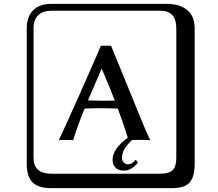

<svg xmlns="http://www.w3.org/2000/svg" viewBox="-20 -774 1140 1006"><path d="M703.1 78.1Q668 120.1 628.9 120.1Q601.1 120.1 585.4 104.5Q569.8 88.9 569.8 63Q569.8 5.9 649.4 -52.2Q630.9 -115.2 597.2 -205.6Q547.9 -207 522.9 -207Q478.5 -207 423.3 -205.1Q379.4 -96.7 363.8 -39.1Q355 -41 330.1 -41Q296.9 -41 288.1 -39.1Q396 -272.9 508.8 -534.2H562Q587.9 -472.2 634.5 -357.2Q681.2 -242.2 716.1 -157Q751 -71.8 767.1 -39.1Q753.9 -41 706.1 -41Q702.6 -41 690.4 -40.8Q678.2 -40.5 671.4 -40.5Q643.6 -12.7 631.3 8.3Q619.1 29.3 619.1 54.2Q619.1 67.4 628.2 77.1Q637.2 86.9 650.9 86.9Q670.9 86.9 689.9 64L692.9 64.9ZM249 -717.8Q204.1 -717.8 179.9 -693.8Q155.8 -669.9 155.8 -625V53.2Q155.8 136.2 249 136.2H820.8Q865.7 136.2 884.8 117.2Q903.8 98.1 903.8 53.2V-625Q903.8 -717.8 820.8 -717.8ZM1000 84Q1000 152.8 973.4 182.4Q946.8 211.9 880.9 211.9H249Q181.2 211.9 150.6 181.4Q120.1 150.9 120.1 84V-625Q120.1 -687 154.1 -720.5Q188 -753.9 249 -753.9H851.1Q920.9 -753.9 960.4 -721.9Q1000 -689.9 1000 -625ZM512.7 -414.6Q458.5 -289.6 440.9 -248Q451.7 -248 479.5 -247.1Q507.3 -246.1 519 -246.1Q542 -246.1 581.5 -247.1Q551.3 -326.2 512.7 -414.6Z"/></svg>

Font: Linux Biolinum Keyboard
Style: Regular
Weight: 700
Designer: Philipp H. Poll
Foundry: Philipp H. Poll
Version: Version 0.6.1 ; ttfautohint (v0.9)